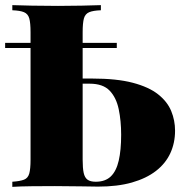

<svg xmlns="http://www.w3.org/2000/svg" viewBox="-20 -728 720 748"><path d="M0 -541V-561H435V-541ZM373 -708V-688Q343 -687 327.5 -680.5Q312 -674 307 -656.5Q302 -639 302 -602V-106Q302 -73 306 -54.5Q310 -36 321 -28Q332 -20 353 -20Q390 -20 411.5 -40.5Q433 -61 442.5 -102Q452 -143 452 -203Q452 -257 442.5 -302.5Q433 -348 407 -375Q381 -402 329 -402Q313 -402 297 -402Q281 -402 265 -402Q249 -402 233 -402V-422Q259 -422 286 -422Q313 -422 339 -422Q435 -422 497.5 -405.5Q560 -389 596 -360.5Q632 -332 647 -295.5Q662 -259 662 -219Q662 -171 643.5 -131Q625 -91 587.5 -62Q550 -33 494 -17Q438 -1 362 -1Q339 -1 296 -2Q253 -3 194 -3Q152 -3 104.5 -2.5Q57 -2 28 0V-20Q58 -22 73.5 -28Q89 -34 94 -52Q99 -70 99 -106V-602Q99 -639 94 -656.5Q89 -674 73.5 -680.5Q58 -687 28 -688V-708Q57 -707 104.5 -706Q152 -705 206 -705Q253 -705 298.5 -706Q344 -707 373 -708Z"/></svg>

Font: Playfair Display Black
Style: Regular
Weight: 900
Designer: Claus Eggers Sørensen
Foundry: Claus Eggers Sørensen
Version: Version 1.203